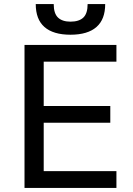

<svg xmlns="http://www.w3.org/2000/svg" viewBox="-20 -920 650 940"><path d="M100 0V-700H550V-618H194V-401H520V-319H194V-82H550V0ZM325 -750Q283 -750 251 -759.5Q219 -769 197.5 -788Q176 -807 165.5 -835Q155 -863 155 -900H243Q243 -854 264 -834Q285 -814 325 -814Q367 -814 388 -834Q409 -854 409 -900H495Q495 -863 484.5 -835Q474 -807 452.5 -788Q431 -769 399 -759.5Q367 -750 325 -750Z"/></svg>

Font: Golos Text VF
Style: Regular
Weight: 400
Designer: A.Korolkova, Vitaly Kuzmin
Foundry: ParaType Ltd
Version: Version 2.003